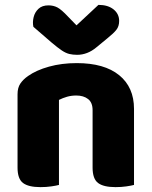

<svg xmlns="http://www.w3.org/2000/svg" viewBox="-20 -760 623 788"><path d="M530 -313V-221H360V-308Q360 -339 341.5 -353.5Q323 -368 293 -368Q273 -368 255.5 -363Q238 -358 222 -350V-221H52V-373Q52 -400 63.5 -417Q75 -434 95 -448Q129 -472 181 -486.5Q233 -501 295 -501Q408 -501 469 -451.5Q530 -402 530 -313ZM52 -264H222V-1Q211 2 190.5 5Q170 8 146 8Q97 8 74.5 -9Q52 -26 52 -72ZM360 -264H530V-1Q519 2 498.5 5Q478 8 454 8Q405 8 382.5 -9Q360 -26 360 -72ZM260 -691 294 -656 384 -740Q423 -740 446 -721.5Q469 -703 469 -674Q469 -652 457.5 -637.5Q446 -623 421 -603L376 -566Q357 -550 337 -542.5Q317 -535 297 -535Q279 -535 264.5 -538.5Q250 -542 233.5 -553Q217 -564 191 -586L117 -650Q113 -669 118 -689.5Q123 -710 138 -724Q153 -738 179 -738Q199 -738 215.5 -729.5Q232 -721 260 -691Z"/></svg>

Font: Baloo Bhaijaan 2 ExtraBold
Style: Regular
Weight: 800
Designer: Sanskriti Dholi, Noopur Datye and Ek Type
Foundry: Ek Type
Version: Version 1.701